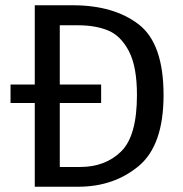

<svg xmlns="http://www.w3.org/2000/svg" viewBox="-20 -709 696 729"><path d="M601 -348Q601 -157 506.5 -78.5Q412 0 277 0H112V-318H20V-388H112V-689H256Q412 -689 506.5 -616.5Q601 -544 601 -348ZM500 -348Q500 -457 469 -515.5Q438 -574 390 -593.5Q342 -613 277 -613H207V-388H364V-318H207V-75H284Q380 -75 440 -134Q500 -193 500 -348Z"/></svg>

Font: FiraGOUPP
Style: Medium
Weight: 400
Designer: bBox Type
Foundry: bBox Type GmbH
Version: Version 1.001